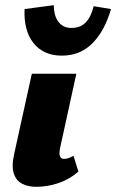

<svg xmlns="http://www.w3.org/2000/svg" viewBox="-20 -712 449 742"><path d="M120 10Q90 10 66.5 -1.5Q43 -13 33.5 -41Q24 -69 35 -118L103 -427H275L212 -139Q208 -120 211.5 -109Q215 -98 228 -98Q235 -98 243.5 -100.5Q252 -103 264 -110L283 -49Q249 -19 206 -4.5Q163 10 120 10ZM219 -497Q148 -497 109.5 -545.5Q71 -594 75 -677L188 -692Q188 -651 206 -627.5Q224 -604 256 -604Q291 -604 311.5 -625.5Q332 -647 342 -688L409 -677Q384 -591 336.5 -544Q289 -497 219 -497Z"/></svg>

Font: Ysabeau Office Black
Style: Italic
Weight: 900
Italic angle: -12°
Designer: Christian Thalmann (Catharsis Fonts)
Version: Version 2.001;gftools[0.9.30]; featfreeze: tnum,lnum,ss02